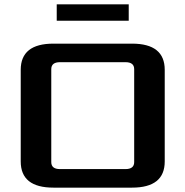

<svg xmlns="http://www.w3.org/2000/svg" viewBox="-20 -860 850 880"><path d="M75 -120V-540Q75 -660 225 -660H585Q735 -660 735 -540V-120Q735 0 585 0H225Q75 0 75 -120ZM215 -117Q215 -85 255 -85H555Q595 -85 595 -117V-543Q595 -575 555 -575H255Q215 -575 215 -543ZM240 -765V-840H570V-765Z"/></svg>

Font: Xolonium
Style: Regular
Weight: 400
Designer: Severin Meyer
Version: Version 4.2